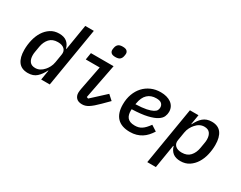

<svg xmlns="http://www.w3.org/2000/svg" viewBox="-104 -1313 2608 2076"><g transform="rotate(30 1200.0 -274.5)"><path d="M387 -122H383Q354 -62 313 -25Q272 12 205 12Q125 12 86.5 -40Q48 -92 48 -188Q48 -250 62.5 -311Q77 -372 107 -420Q137 -468 182.5 -498Q228 -528 290 -528Q349 -528 384 -501Q419 -474 433 -423H438L490 -740H597L474 0H367ZM248 -75Q307 -75 354 -129Q371 -148 386 -176Q401 -204 407 -240L424 -343Q432 -388 404.5 -414.5Q377 -441 323 -441Q256 -441 219.5 -400.5Q183 -360 172 -297L160 -226Q158 -217 157 -205.5Q156 -194 156 -183Q156 -134 178 -104.5Q200 -75 248 -75Z M940 -611Q902 -611 887 -625.5Q872 -640 872 -660Q872 -666 873 -674Q874 -682 876 -691Q881 -718 898.5 -733.5Q916 -749 954 -749Q992 -749 1007 -734.5Q1022 -720 1022 -700Q1022 -694 1021 -686Q1020 -678 1018 -669Q1013 -642 995.5 -626.5Q978 -611 940 -611ZM882 12Q834 12 810 -13Q786 -38 786 -78Q786 -91 788 -104Q790 -117 793 -135L850 -429H676L690 -516H973L889 -83L909 -75L1082 -234L1143 -179L1065 -101Q1034 -70 1009 -48.5Q984 -27 963 -13.5Q942 0 922.5 6Q903 12 882 12Z M1479 12Q1373 12 1319.5 -44Q1266 -100 1266 -209Q1266 -280 1287.5 -338.5Q1309 -397 1347.5 -439Q1386 -481 1439.5 -504.5Q1493 -528 1558 -528Q1597 -528 1630 -519Q1663 -510 1687.5 -492.5Q1712 -475 1726 -448.5Q1740 -422 1740 -388Q1740 -359 1727.5 -329Q1715 -299 1676 -274Q1637 -249 1565 -232Q1493 -215 1375 -211Q1374 -204 1374 -198.5Q1374 -193 1374 -191Q1374 -167 1379.5 -145.5Q1385 -124 1398 -108Q1411 -92 1433.5 -83Q1456 -74 1491 -74Q1516 -74 1536.5 -79.5Q1557 -85 1575.5 -97Q1594 -109 1612.5 -128.5Q1631 -148 1652 -177L1722 -132Q1701 -99 1677 -72.5Q1653 -46 1623.5 -27.5Q1594 -9 1558.5 1.5Q1523 12 1479 12ZM1548 -447Q1482 -447 1440 -408Q1398 -369 1385 -289L1383 -278Q1467 -281 1516.5 -291.5Q1566 -302 1592.5 -316.5Q1619 -331 1626.5 -348Q1634 -365 1634 -381Q1634 -410 1614.5 -428.5Q1595 -447 1548 -447Z M1926 -516H2033L2013 -394H2017Q2032 -424 2049 -448.5Q2066 -473 2087 -491Q2108 -509 2134.5 -518.5Q2161 -528 2195 -528Q2275 -528 2313.5 -476Q2352 -424 2352 -328Q2352 -266 2337.5 -205Q2323 -144 2293 -96Q2263 -48 2217.5 -18Q2172 12 2110 12Q2051 12 2016 -15Q1981 -42 1967 -93H1962L1914 200H1807ZM2077 -75Q2144 -75 2180.5 -115.5Q2217 -156 2228 -219L2240 -290Q2242 -299 2243 -310.5Q2244 -322 2244 -333Q2244 -382 2222 -411.5Q2200 -441 2152 -441Q2092 -441 2046 -387Q2029 -368 2014 -340Q1999 -312 1993 -276L1976 -173Q1968 -128 1995.5 -101.5Q2023 -75 2077 -75Z"/></g></svg>

Font: IBM Plex Mono Medium
Style: Italic
Weight: 500
Italic angle: -9°
Monospace: yes
Designer: Mike Abbink, Paul van der Laan, Pieter van Rosmalen
Foundry: Bold Monday
Version: Version 2.3